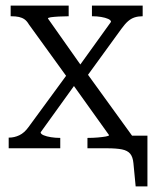

<svg xmlns="http://www.w3.org/2000/svg" viewBox="-20 -529 558 685"><path d="M454 0H292V-37H294Q312 -37 329 -38.5Q346 -40 357.5 -42Q369 -44 369 -47L231 -240L227 -243L83 -442Q76 -454 67.5 -460Q59 -466 47.5 -468.5Q36 -471 20 -471H18V-509H225V-471H224Q207 -471 189.5 -470Q172 -469 161.5 -467.5Q151 -466 151 -463L280 -280L284 -276L454 -41ZM11 0V-38H12Q31 -38 49 -46.5Q67 -55 82 -76L222 -267L256 -239L125 -57Q125 -51 135.5 -46.5Q146 -42 162 -39.5Q178 -37 194 -37H195V0ZM283 -247 253 -280 376 -451Q376 -457 366 -461.5Q356 -466 341 -468.5Q326 -471 311 -471H308V-509H489V-471H488Q473 -471 460.5 -467Q448 -463 437 -453.5Q426 -444 413 -426ZM357 0 372 -45H506V136H464L456 53Q454 31 444.5 19.5Q435 8 415 4Q395 0 361 0Z"/></svg>

Font: Roboto Serif 28pt Condensed Light
Style: Regular
Weight: 300
Width: 3
Designer: Greg Gazdowicz
Foundry: Commercial Type
Version: Version 1.008